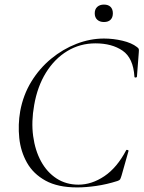

<svg xmlns="http://www.w3.org/2000/svg" viewBox="-20 -804 626 837"><path d="M316 13Q232 13 178.5 -16.5Q125 -46 97.5 -95Q70 -144 64 -202.5Q58 -261 68 -319Q81 -390 116.5 -448Q152 -506 203 -548Q254 -590 313.5 -613Q373 -636 433 -636Q474 -636 514 -626.5Q554 -617 577 -599Q584 -594 585 -590Q586 -586 585 -575L577 -470Q576 -466 571 -466Q566 -466 566 -470Q561 -551 514.5 -583Q468 -615 396 -615Q329 -615 273.5 -581.5Q218 -548 180.5 -487.5Q143 -427 129 -346Q116 -274 124.5 -211Q133 -148 159 -100.5Q185 -53 226.5 -26Q268 1 322 1Q380 1 435 -36Q490 -73 530 -149Q532 -152 537 -150Q542 -148 540 -145L510 -39Q506 -26 503.5 -22Q501 -18 492 -15Q445 0 399.5 6.5Q354 13 316 13ZM433 -708Q415 -708 404 -718Q393 -728 393 -746Q393 -764 404 -774Q415 -784 433 -784Q452 -784 462 -774Q472 -764 472 -746Q472 -728 462 -718Q452 -708 433 -708Z"/></svg>

Font: Cormorant Garamond Light Light
Style: Italic
Weight: 300
Italic angle: -10°
Version: Version 4.001